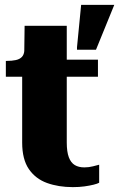

<svg xmlns="http://www.w3.org/2000/svg" viewBox="-20 -758 489 788"><path d="M4 -443V-508H7Q29 -508 45 -511.5Q61 -515 70 -524.5Q79 -534 80 -552L177 -513H382V-443ZM254 -173Q254 -135 262.5 -112.5Q271 -90 287 -80.5Q303 -71 326 -71Q345 -71 362 -75.5Q379 -80 387 -82V-8Q380 -4 364 0Q348 4 326.5 7Q305 10 279 10Q220 10 173 -7Q126 -24 98.5 -64Q71 -104 71 -173V-494L79 -502L81 -652H254ZM374 -554 449 -738H313L296 -564V-554Z"/></svg>

Font: Roboto Serif 36pt
Style: Bold
Weight: 700
Version: Version 1.008